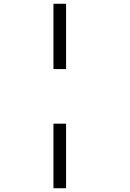

<svg xmlns="http://www.w3.org/2000/svg" viewBox="-20 -820 690 1020"><path d="M264 -453V-800H331V-453ZM264 180V-163H331V180Z"/></svg>

Font: Trispace Thin Light
Style: Regular
Weight: 300
Version: Version 1.210